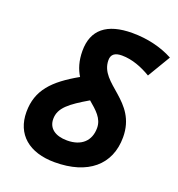

<svg xmlns="http://www.w3.org/2000/svg" viewBox="-135 -854 906 975"><g transform="rotate(20 318.0 -366.0)"><path d="M267.6 9.8C445.8 9.8 551.3 -78.6 551.3 -228C551.3 -425.8 347.2 -441.9 347.2 -571.3C347.2 -602.1 366.2 -616.7 404.3 -616.7C460.4 -616.7 514.6 -594.7 562.5 -566.4L636.2 -689.9C572.8 -724.1 495.6 -742.2 415.5 -742.2C276.9 -742.2 207 -683.6 207 -570.8C207 -516.1 220.7 -474.6 241.2 -441.4C112.8 -368.7 45.9 -299.8 45.9 -181.6C45.9 -61.5 128.4 9.8 267.6 9.8ZM329.6 -347.2C373 -310.5 411.1 -278.8 411.1 -227.1C411.1 -157.2 365.7 -115.7 289.1 -115.7C224.1 -115.7 186 -145 186 -194.8C186 -255.4 234.9 -291.5 329.6 -347.2Z"/></g></svg>

Font: Cascadia Mono PL
Style: Bold Italic
Weight: 700
Italic angle: -10°
Monospace: yes
Designer: Aaron Bell
Foundry: Saja Typeworks
Version: Version 2404.023